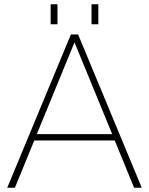

<svg xmlns="http://www.w3.org/2000/svg" viewBox="-20 -882 700 902"><path d="M610 0H646L347 -720H313L14 0H50L141 -222H519ZM153 -252 330 -683 507 -252ZM218 -768H250V-862H218ZM410 -768H442V-862H410Z"/></svg>

Font: Aspekta 100
Style: Regular
Weight: 100
Designer: Ivo Dolenc
Version: Version 2.000